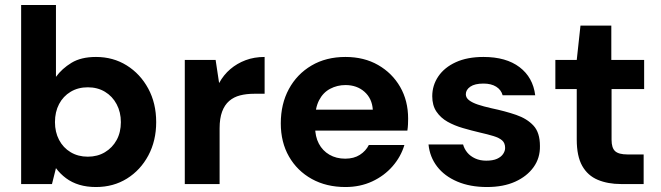

<svg xmlns="http://www.w3.org/2000/svg" viewBox="-20 -740 2657 772"><path d="M366 12Q329 12 299 3Q269 -6 245.5 -23.5Q222 -41 205 -64L189 0H65V-720H205V-431Q229 -464 267.5 -487.5Q306 -511 366 -511Q435 -511 489.5 -477Q544 -443 576 -384Q608 -325 608 -249Q608 -174 576.5 -115Q545 -56 490.5 -22Q436 12 366 12ZM333 -110Q372 -110 402 -128Q432 -146 449 -177Q466 -208 466 -249Q466 -289 449 -321Q432 -353 402 -371Q372 -389 333 -389Q294 -389 264 -371Q234 -353 217.5 -321.5Q201 -290 201 -249Q201 -209 217.5 -177.5Q234 -146 264 -128Q294 -110 333 -110Z M723 0V-499H847L861 -406Q879 -439 906 -462Q933 -485 967.5 -498Q1002 -511 1044 -511V-363H1002Q971 -363 945.5 -356.5Q920 -350 901.5 -334Q883 -318 873 -291Q863 -264 863 -224V0Z M1369 12Q1292 12 1233.5 -20.5Q1175 -53 1142 -110.5Q1109 -168 1109 -244Q1109 -322 1141.5 -382Q1174 -442 1232.5 -476.5Q1291 -511 1369 -511Q1444 -511 1500.5 -478.5Q1557 -446 1589 -390.5Q1621 -335 1621 -263Q1621 -253 1620.5 -240.5Q1620 -228 1618 -215H1208V-299H1479Q1476 -344 1445.5 -371Q1415 -398 1369 -398Q1336 -398 1307.5 -383Q1279 -368 1263 -337Q1247 -306 1247 -259V-230Q1247 -191 1262 -162.5Q1277 -134 1304.5 -118Q1332 -102 1368 -102Q1403 -102 1427 -117.5Q1451 -133 1463 -157H1606Q1592 -110 1558.5 -71.5Q1525 -33 1476.5 -10.5Q1428 12 1369 12Z M1938 12Q1870 12 1818.5 -10Q1767 -32 1737.5 -70.5Q1708 -109 1703 -159H1842Q1847 -141 1859 -126.5Q1871 -112 1890.5 -103Q1910 -94 1935 -94Q1962 -94 1978.5 -101.5Q1995 -109 2003 -121Q2011 -133 2011 -145Q2011 -165 1999 -175.5Q1987 -186 1964 -193Q1941 -200 1910 -207Q1876 -215 1841.5 -225Q1807 -235 1779.5 -250.5Q1752 -266 1735 -291Q1718 -316 1718 -353Q1718 -397 1742.5 -433Q1767 -469 1813 -490Q1859 -511 1924 -511Q2015 -511 2069 -470Q2123 -429 2132 -357H2001Q1995 -379 1975 -391.5Q1955 -404 1924 -404Q1889 -404 1871 -391.5Q1853 -379 1853 -361Q1853 -347 1866 -337Q1879 -327 1901.5 -319.5Q1924 -312 1955 -305Q2012 -293 2055.5 -278Q2099 -263 2125 -235Q2151 -207 2151 -153Q2152 -105 2125.5 -68Q2099 -31 2051.5 -9.5Q2004 12 1938 12Z M2477 0Q2424 0 2383.5 -17Q2343 -34 2321 -73Q2299 -112 2299 -179V-382H2213V-499H2299L2314 -637H2438V-499H2570V-382H2439V-178Q2439 -145 2453.5 -132Q2468 -119 2503 -119H2568V0Z"/></svg>

Font: DM Sans 20pt ExtraBold
Style: Regular
Weight: 800
Version: Version 4.004;gftools[0.9.30]